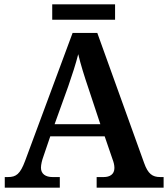

<svg xmlns="http://www.w3.org/2000/svg" viewBox="-20 -866 775 886"><path d="M221 -775H511V-846H221ZM2 0H256V-49H222C191 -49 169 -63 169 -92C169 -106 174 -127 180 -143L212 -237H463L499 -132C504 -119 508 -105 508 -91C508 -61 486 -49 459 -49H426V0H735V-49H719C684 -49 663 -63 645 -114L429 -714H315L96 -124C73 -62 54 -49 17 -49H2ZM232 -293 295 -468C313 -520 330 -572 341 -616C352 -569 370 -512 387 -462L443 -293Z"/></svg>

Font: Noto Serif Tamil SemiBold
Style: Italic
Weight: 600
Italic angle: -12°
Designer: Indian Type Foundry, Tom Grace, and the Monotype Design Team
Foundry: Monotype Imaging Inc.
Version: Version 2.003